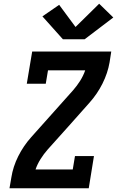

<svg xmlns="http://www.w3.org/2000/svg" viewBox="-20 -1012 640 1032"><path d="M31 0 41 -58Q50 -116 78 -172Q106 -228 148 -275L373 -527Q394 -551 411 -578Q428 -605 438 -634H238L226 -562H124L153 -735H578L569 -677Q559 -619 531 -563Q503 -507 461 -460L349 -334L236 -208Q215 -184 198 -157Q181 -130 171 -101H371L383 -173H485L457 0ZM435 -801H318L208 -924L298 -986L386 -867L513 -992L589 -918Z"/></svg>

Font: Iosevka Curly Slab Extended
Style: Bold Italic
Weight: 700
Width: 7
Italic angle: -9°
Monospace: yes
Designer: Belleve Invis
Foundry: Belleve Invis
Version: Version 11.0.0; ttfautohint (v1.8.3)